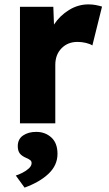

<svg xmlns="http://www.w3.org/2000/svg" viewBox="-20 -562 495 875"><path d="M71 0V-531H223L226 -450Q253 -491 294.5 -516.5Q336 -542 383 -542Q401 -542 416.5 -539Q432 -536 445 -532L401 -355Q390 -362 371.5 -366.5Q353 -371 333 -371Q289 -371 260.5 -342Q232 -313 232 -266V0ZM92 293 52 238Q65 234 82 225.5Q99 217 111.5 205.5Q124 194 124 181Q124 173 118 168Q112 163 100 158Q79 149 70 137Q61 125 61 104Q61 72 85 55.5Q109 39 145 39Q186 39 214 64.5Q242 90 242 139Q242 191 201.5 229.5Q161 268 92 293Z"/></svg>

Font: Lexend
Style: Bold
Weight: 700
Designer: Bonnie Shaver-Troup, Thomas Jockin
Foundry: Lexend
Version: Version 1.007; ttfautohint (v1.8.3)